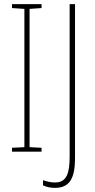

<svg xmlns="http://www.w3.org/2000/svg" viewBox="-20 -734 459 929"><path d="M181 0V-19L123 -22V-691L181 -695V-714H38V-695L98 -691V-22L38 -19V0ZM246 175C317 175 343 129 343 30V-714H317V23C317 102 304 149 246 149C226 149 207 144 188 138V163C205 171 225 175 246 175Z"/></svg>

Font: Noto Sans Malayalam ExtraCondensed Thin
Style: Regular
Weight: 100
Width: 2
Designer: Jelle Bosma - Monotype Design Team
Foundry: Monotype Imaging Inc.
Version: Version 2.104